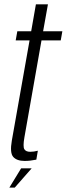

<svg xmlns="http://www.w3.org/2000/svg" viewBox="-20 -743 310 893"><path d="M94.5 5.5Q58.5 5.5 41.8 -13Q25 -31.5 35 -89L117.5 -555H53L60.5 -597.5H125L147 -723H203L180.5 -597.5H270L262.5 -555H173L93.5 -104Q86 -61 93.2 -49Q100.5 -37 120.5 -37Q137.5 -37 156 -42L149 -0.5Q120.5 5.5 94.5 5.5ZM23.5 129.6 78.3 39.9H127.3L48.5 129.6Z"/></svg>

Font: Anybody Condensed Light
Style: Italic
Weight: 300
Width: 3
Italic angle: -10°
Designer: Tyler Finck
Foundry: Etcetera Type Company
Version: Version 1.010; ttfautohint (v1.8.3) -l 8 -r 50 -G 200 -x 14 